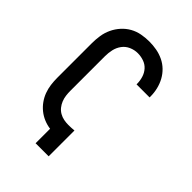

<svg xmlns="http://www.w3.org/2000/svg" viewBox="-218 -839 936 936"><g transform="rotate(45 250.0 -371.5)"><path d="M205 0V-100Q182 -103 160.5 -112Q139 -121 121 -135.5Q103 -150 89.5 -169Q76 -188 68 -209.5Q60 -231 57 -254Q54 -277 54 -300V-539Q54 -565 58 -591.5Q62 -618 73.5 -642.5Q85 -667 103 -687Q121 -707 144 -720Q167 -733 193.5 -738Q220 -743 247 -743Q272 -743 297 -738.5Q322 -734 345 -723Q368 -712 386 -694.5Q404 -677 416 -655Q428 -633 434 -608Q440 -583 440 -558V-551H350V-555Q350 -576 343.5 -597Q337 -618 323 -633.5Q309 -649 288.5 -656Q268 -663 247 -663Q224 -663 202.5 -653.5Q181 -644 167.5 -625.5Q154 -607 149 -584.5Q144 -562 144 -539V-300Q144 -285 146 -269Q148 -253 154 -238Q160 -223 170 -210.5Q180 -198 194 -190Q208 -182 223.5 -179Q239 -176 255 -176Q265 -176 275 -176.5Q285 -177 295 -178V0Z"/></g></svg>

Font: Iosevka Fixed Medium
Style: Regular
Weight: 500
Monospace: yes
Designer: Belleve Invis
Foundry: Belleve Invis
Version: Version 32.3.0